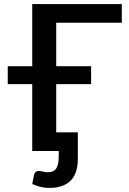

<svg xmlns="http://www.w3.org/2000/svg" viewBox="-20 -740 634 941"><path d="M268 0V27C268 51.3 264.2 70.2 256.8 83.8C249.2 97.2 235.3 104 215 104C204.7 104 195.8 102.9 188.5 100.8C181.2 98.6 175.2 97.5 170.5 97.5C166.2 97.5 161.7 98.8 157 101.5C152.3 104.2 148.8 109.8 146.5 118.5L138 162C153.7 168.7 168 173.5 181 176.5C194 179.5 207.5 181 221.5 181C247.2 181 268.9 177.5 286.7 170.5C304.6 163.5 319 153.7 330 141.2C341 128.7 349 113.7 354 96.2C359 78.7 361.5 59.5 361.5 38.5V-91.5H255.5V-327.5H426.5V-415.5H255.5V-628.5H577V-720H138V-415.5H18V-327.5H138V0Z"/></svg>

Font: Lato Semibold
Style: Regular
Weight: 600
Designer: Lukasz Dziedzic
Foundry: tyPoland Lukasz Dziedzic
Version: Version 2.006; 2014-01-15